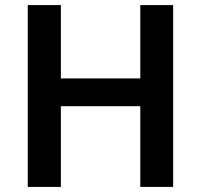

<svg xmlns="http://www.w3.org/2000/svg" viewBox="-20 -734 791 754"><path d="M660 0H531V-317H219V0H89V-714H219V-426H531V-714H660Z"/></svg>

Font: Noto Sans Cherokee SemiBold
Style: Regular
Weight: 600
Designer: Monotype Design Team
Foundry: Monotype Imaging Inc.
Version: Version 2.001; ttfautohint (v1.8.4.7-5d5b)